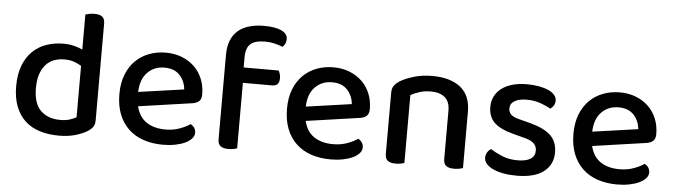

<svg xmlns="http://www.w3.org/2000/svg" viewBox="-45 -847 3632 1035"><g transform="rotate(5 1771.0 -329.0)"><path d="M279 -482Q309 -482 335.5 -475.5Q362 -469 382 -459V-649Q389 -651 402 -654Q415 -657 430 -657Q459 -657 473 -646Q487 -635 487 -609V-85Q487 -64 478 -50.5Q469 -37 450 -25Q427 -10 387.5 2Q348 14 297 14Q240 14 193 -0.5Q146 -15 113 -45.5Q80 -76 62 -122.5Q44 -169 44 -232Q44 -297 62.5 -344.5Q81 -392 113 -422.5Q145 -453 187.5 -467.5Q230 -482 279 -482ZM383 -371Q366 -382 343 -390Q320 -398 292 -398Q262 -398 236.5 -389Q211 -380 192 -359.5Q173 -339 162 -307.5Q151 -276 151 -231Q151 -147 190.5 -109Q230 -71 296 -71Q326 -71 346.5 -77.5Q367 -84 383 -93Z M708 -181Q722 -124 762.5 -96.5Q803 -69 866 -69Q908 -69 943 -82Q978 -95 999 -110Q1027 -94 1027 -65Q1027 -48 1014 -33.5Q1001 -19 978.5 -8.5Q956 2 925.5 8Q895 14 860 14Q802 14 754.5 -2Q707 -18 673 -50Q639 -82 620.5 -129Q602 -176 602 -238Q602 -298 620 -343.5Q638 -389 669 -419.5Q700 -450 742 -466Q784 -482 832 -482Q880 -482 919.5 -466.5Q959 -451 987.5 -423.5Q1016 -396 1031.5 -358Q1047 -320 1047 -275Q1047 -250 1035 -238.5Q1023 -227 1000 -223ZM832 -401Q777 -401 740.5 -364Q704 -327 702 -258L948 -293Q944 -338 915 -369.5Q886 -401 832 -401Z M1257 -439H1446Q1450 -433 1453.5 -422.5Q1457 -412 1457 -398Q1457 -356 1419 -356H1260V-2Q1253 1 1240.5 3.5Q1228 6 1213 6Q1184 6 1170 -5Q1156 -16 1156 -42V-498Q1156 -544 1169.5 -577Q1183 -610 1208 -631Q1233 -652 1268.5 -662Q1304 -672 1347 -672Q1409 -672 1442 -656Q1475 -640 1475 -611Q1475 -597 1469.5 -586.5Q1464 -576 1456 -568Q1437 -576 1412 -582Q1387 -588 1361 -588Q1305 -588 1281 -566Q1257 -544 1257 -494Z M1615 -181Q1629 -124 1669.5 -96.5Q1710 -69 1773 -69Q1815 -69 1850 -82Q1885 -95 1906 -110Q1934 -94 1934 -65Q1934 -48 1921 -33.5Q1908 -19 1885.5 -8.5Q1863 2 1832.5 8Q1802 14 1767 14Q1709 14 1661.5 -2Q1614 -18 1580 -50Q1546 -82 1527.5 -129Q1509 -176 1509 -238Q1509 -298 1527 -343.5Q1545 -389 1576 -419.5Q1607 -450 1649 -466Q1691 -482 1739 -482Q1787 -482 1826.5 -466.5Q1866 -451 1894.5 -423.5Q1923 -396 1938.5 -358Q1954 -320 1954 -275Q1954 -250 1942 -238.5Q1930 -227 1907 -223ZM1739 -401Q1684 -401 1647.5 -364Q1611 -327 1609 -258L1855 -293Q1851 -338 1822 -369.5Q1793 -401 1739 -401Z M2377 -303Q2377 -352 2349.5 -375Q2322 -398 2275 -398Q2240 -398 2212.5 -389Q2185 -380 2165 -369V-2Q2158 1 2145.5 3.5Q2133 6 2118 6Q2089 6 2075 -5Q2061 -16 2061 -42V-372Q2061 -395 2070 -409Q2079 -423 2100 -437Q2128 -454 2173 -468Q2218 -482 2275 -482Q2372 -482 2427 -438.5Q2482 -395 2482 -307V-2Q2475 1 2462 3.5Q2449 6 2434 6Q2405 6 2391 -5Q2377 -16 2377 -42V-303Z M2969 -129Q2969 -62 2919 -24Q2869 14 2774 14Q2735 14 2702 8Q2669 2 2645.5 -9Q2622 -20 2609 -35Q2596 -50 2596 -68Q2596 -83 2603.5 -96Q2611 -109 2624 -117Q2652 -99 2688 -84Q2724 -69 2772 -69Q2817 -69 2841 -84.5Q2865 -100 2865 -129Q2865 -154 2848.5 -169Q2832 -184 2800 -192L2732 -210Q2664 -228 2632 -259Q2600 -290 2600 -344Q2600 -373 2612 -398.5Q2624 -424 2647.5 -442.5Q2671 -461 2706 -471.5Q2741 -482 2786 -482Q2822 -482 2851.5 -476.5Q2881 -471 2902.5 -461.5Q2924 -452 2936 -438Q2948 -424 2948 -408Q2948 -392 2941 -380.5Q2934 -369 2923 -362Q2905 -373 2869.5 -386Q2834 -399 2793 -399Q2751 -399 2727 -384.5Q2703 -370 2703 -344Q2703 -324 2716.5 -311Q2730 -298 2763 -290L2821 -275Q2897 -255 2933 -221Q2969 -187 2969 -129Z M3165 -181Q3179 -124 3219.5 -96.5Q3260 -69 3323 -69Q3365 -69 3400 -82Q3435 -95 3456 -110Q3484 -94 3484 -65Q3484 -48 3471 -33.5Q3458 -19 3435.5 -8.5Q3413 2 3382.5 8Q3352 14 3317 14Q3259 14 3211.5 -2Q3164 -18 3130 -50Q3096 -82 3077.5 -129Q3059 -176 3059 -238Q3059 -298 3077 -343.5Q3095 -389 3126 -419.5Q3157 -450 3199 -466Q3241 -482 3289 -482Q3337 -482 3376.5 -466.5Q3416 -451 3444.5 -423.5Q3473 -396 3488.5 -358Q3504 -320 3504 -275Q3504 -250 3492 -238.5Q3480 -227 3457 -223ZM3289 -401Q3234 -401 3197.5 -364Q3161 -327 3159 -258L3405 -293Q3401 -338 3372 -369.5Q3343 -401 3289 -401Z"/></g></svg>

Font: Baloo Tammudu 2 Medium
Style: Regular
Weight: 500
Designer: Maithili Shingre, Omkar Shende and Ek Type
Foundry: Ek Type
Version: Version 1.640;hotconv 1.0.111;makeotfexe 2.5.65597; ttfautoh